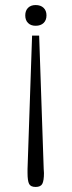

<svg xmlns="http://www.w3.org/2000/svg" viewBox="-20 -500 284 760"><path d="M80 -439Q80 -458 91 -469Q102 -480 121 -480Q141 -480 152.5 -469Q164 -458 164 -439Q164 -420 152.5 -409Q141 -398 121 -398Q102 -398 91 -409Q80 -420 80 -439ZM89 185V169L107 -359H135L153 169L154 185Q154 215 147.5 227.5Q141 240 121 240Q101 240 95 227.5Q89 215 89 185Z"/></svg>

Font: Taviraj ExtraLight
Style: Regular
Weight: 275
Designer: Katatrad Team
Foundry: CadsonDemak
Version: Version 1.001